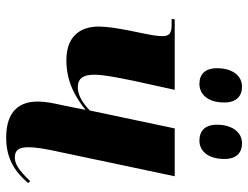

<svg xmlns="http://www.w3.org/2000/svg" viewBox="-111 -683 804 622"><g transform="rotate(90 291.0 -372.0)"><path d="M436 -616C464 -616 495 -638 495 -697C495 -736 475 -754 444 -754C407 -754 384 -720 384 -673C384 -634 404 -616 436 -616ZM252 -616C281 -616 312 -638 312 -697C312 -736 291 -754 261 -754C223 -754 201 -720 201 -673C201 -634 221 -616 252 -616ZM426 10C499 10 540 -23 573 -61L567 -68C530 -29 510 -18 490 -18C467 -18 457 -31 457 -61C457 -87 463 -121 471 -157L551 -536H396L338 -261C312 -236 287 -222 263 -222C234 -222 222 -240 222 -275C222 -307 232 -354 242 -404L271 -536H43L41 -526H61C91 -526 97 -516 97 -495C97 -481 94 -461 87 -428L79 -389C72 -353 66 -316 66 -290C66 -243 86 -185 176 -185C258 -185 311 -228 336 -247L320 -168C314 -142 309 -117 309 -92C309 -36 337 10 426 10Z"/></g></svg>

Font: Noto Serif Display Condensed ExtraBold
Style: Italic
Weight: 800
Width: 3
Italic angle: -12°
Designer: Monotype Design Team
Foundry: Monotype Imaging Inc.
Version: Version 2.009